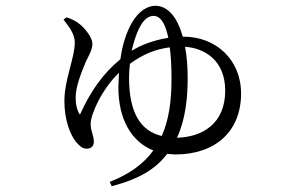

<svg xmlns="http://www.w3.org/2000/svg" viewBox="-20 -573 1040 665"><path d="M200 -505C216 -484 239 -458 239 -425C239 -373 203 -297 203 -223C203 -154 225 -104 243 -82C255 -68 265 -58 280 -58C297 -58 305 -68 305 -82C305 -105 294 -117 294 -144C294 -177 332 -263 392 -321L390 -271C390 -160 435 -82 511 -52C478 -6 429 30 360 57L367 72C465 46 519 12 559 -40L587 -38C727 -38 815 -119 815 -249C815 -367 727 -446 616 -446H613C595 -512 562 -553 518 -553C492 -553 460 -536 435 -491C418 -460 404 -420 397 -368C335 -317 292 -254 257 -176C247 -189 242 -212 242 -235C242 -274 262 -322 278 -361C287 -379 300 -401 300 -421C300 -444 274 -474 259 -487C245 -499 228 -508 210 -513ZM430 -352C475 -385 519 -403 568 -409C572 -380 574 -344 574 -299C574 -223 565 -157 540 -102C465 -120 427 -185 427 -304C427 -320 428 -336 430 -352ZM621 -411C690 -406 760 -363 760 -259C760 -144 680 -98 593 -96C623 -160 630 -236 630 -303C630 -342 627 -379 621 -411ZM436 -397C443 -426 451 -453 461 -473C477 -506 494 -518 512 -518C532 -518 551 -500 563 -442C512 -434 468 -417 436 -397Z"/></svg>

Font: Harano Aji Mincho CN
Style: Regular
Weight: 400
Foundry: Masamichi Hosoda
Version: HaranoAjiMinchoCN-Regular version 20230610;ttx 4.39.4